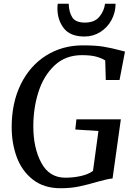

<svg xmlns="http://www.w3.org/2000/svg" viewBox="-20 -992 708 1020"><path d="M504 -28Q446 -11 401 -1.5Q356 8 302 8Q213 8 154.5 -38Q96 -84 69 -157.5Q42 -231 42 -316Q42 -446 90.5 -544.5Q139 -643 225 -697Q311 -751 420 -751Q489 -751 530.5 -744Q572 -737 621 -724L644 -718L615 -567H542L539 -671Q518 -684 489.5 -691.5Q461 -699 415 -699Q328 -699 270 -644.5Q212 -590 184.5 -504Q157 -418 157 -321Q157 -206 199.5 -127Q242 -48 327 -48Q370 -48 410 -57Q450 -66 474 -84L503 -296L380 -304L386 -358H622L578 -44Q550 -41 504 -28ZM285 -948Q285 -965 287 -972H345Q346 -929 363.5 -900.5Q381 -872 431 -872Q482 -872 507.5 -902.5Q533 -933 538 -972H594Q594 -926 572.5 -886Q551 -846 513 -822Q475 -798 429 -798Q353 -798 319 -842Q285 -886 285 -948Z"/></svg>

Font: Koeln Type Serif
Style: Italic
Weight: 400
Italic angle: -8°
Designer: Eben Sorkin
Foundry: Eben Sorkin
Version: Version 2.002